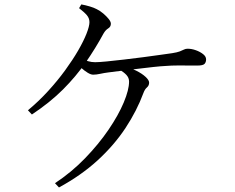

<svg xmlns="http://www.w3.org/2000/svg" viewBox="-20 -797 1040 850"><path d="M103.7 -308.8Q151.3 -348.3 193.1 -394.1Q235 -439.9 268.5 -486Q302 -532 326.1 -573.6Q350.1 -615.2 363.1 -648.2Q376 -681.1 376 -698.9Q376 -716.1 364.7 -729.5Q353.3 -743 330.1 -760.9L340 -777.5Q360 -773.7 378 -768.3Q395.9 -763 408.3 -756.4Q422.7 -749.5 437 -737.4Q451.3 -725.2 461.1 -713.1Q470.8 -701.1 470.8 -691.9Q470.8 -678.5 459.1 -671.3Q447.4 -664.2 438.5 -648.9Q402.9 -583.3 359.9 -521.2Q316.9 -459 259.4 -401.4Q201.8 -343.7 121.2 -290.1ZM332 -540.6Q354.3 -530.6 369.7 -526.1Q385.1 -521.6 401 -521.6Q417.9 -521.6 452.3 -525Q486.7 -528.4 529.5 -533.4Q572.4 -538.4 614.6 -543.9Q656.9 -549.4 691.3 -554.4Q725.7 -559.4 742.3 -561.6Q764.1 -565 775.8 -569.4Q787.4 -573.9 794.5 -577.6Q801.5 -581.3 810.8 -581.3Q828.3 -581.3 847 -574.6Q865.8 -567.9 879.1 -557.4Q892.4 -546.9 892.4 -534.1Q892.4 -521.6 885.5 -514.2Q878.5 -506.8 853.5 -506.8Q838.8 -506.8 815.1 -507Q791.4 -507.1 765.1 -507.1Q738.8 -507.1 715.2 -505.1Q692.9 -504.1 659.6 -500.5Q626.2 -496.8 589 -492.3Q551.7 -487.8 517.7 -483.7Q483.7 -479.6 459.9 -476.4Q440.9 -474 423.7 -470.2Q406.4 -466.4 392.4 -466.4Q382.1 -466.4 368 -475.1Q353.8 -483.9 340.2 -495.9Q326.6 -507.8 316.6 -517.7ZM241.1 32.9 223.4 14Q296.7 -34.4 356.8 -96.6Q417 -158.9 460.7 -223.1Q504.4 -287.3 527.9 -343.5Q551.4 -399.7 551.4 -435.9Q551.4 -452.4 539.7 -465.2Q528 -477.9 509.2 -487.9L524.7 -503.1Q556.7 -497.1 582.8 -484.2Q608.8 -471.3 624.5 -456.7Q640.2 -442.1 640.2 -431.2Q640.2 -418.3 630.6 -410Q620.9 -401.7 615 -385.3Q585.8 -306.5 535.8 -230.6Q485.7 -154.7 412.9 -87.8Q340 -20.9 241.1 32.9Z"/></svg>

Font: Noto Serif JP
Style: Regular
Weight: 200
Designer: Ryoko NISHIZUKA 西塚涼子 (kana & ideographs); Frank Grießhammer (Latin, Greek & Cyrillic); Wenlong ZHANG 张文龙 (bopomofo); San
Foundry: Adobe
Version: Version 2.001;hotconv 1.1.0;makeotfexe 2.6.0